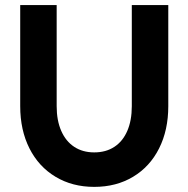

<svg xmlns="http://www.w3.org/2000/svg" viewBox="-20 -727 747 761"><path d="M60.1 -306.2V-707H204.6V-306.2Q204.6 -249.5 222.7 -208.3Q240.7 -167 274.2 -145Q307.6 -123 353.5 -123Q399.9 -123 433.3 -145Q466.8 -167 484.6 -208.3Q502.4 -249.5 502.4 -306.2V-707H647V-306.2Q647 -211.4 610.6 -138.9Q574.2 -66.4 507.6 -26.4Q440.9 13.7 353.5 13.7Q266.6 13.7 200 -26.4Q133.3 -66.4 96.7 -138.9Q60.1 -211.4 60.1 -306.2Z"/></svg>

Font: Wanted Sans Variable
Style: Regular
Weight: 400
Designer: Original Design by Kil Hyung-jin and Kang Hanbin, Wanted Lab, Inc; Hangeul from Source Han Sans by Jang Soo-young and Ka
Foundry: Wanted Lab, Inc.
Version: Version 1.003;Glyphs 3.2 (3227)